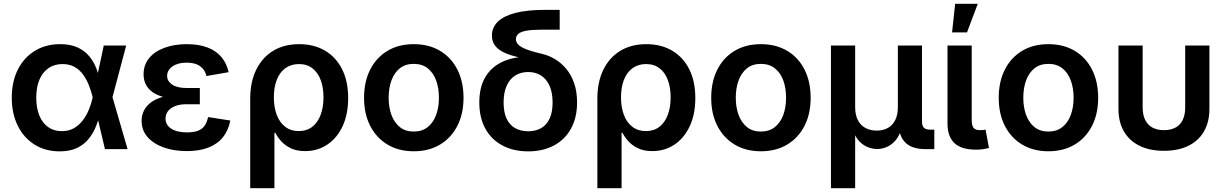

<svg xmlns="http://www.w3.org/2000/svg" viewBox="-20 -779 6403 1003"><path d="M291.5 11.7Q216.8 11.7 160.4 -23.7Q104 -59.1 72.8 -122.3Q41.5 -185.5 41.5 -268.6Q41.5 -352.1 73 -415Q104.5 -478 161.6 -513.2Q218.8 -548.3 293.9 -548.3Q348.6 -548.3 385.7 -531Q422.9 -513.7 446.3 -485.1Q469.7 -456.5 482.9 -422.6Q496.1 -388.7 502.9 -356H543L566.9 -273.9L646.5 0H528.3L463.9 -272Q456.5 -302.7 444.6 -333Q432.6 -363.3 414.6 -388.7Q396.5 -414.1 369.9 -429.2Q343.3 -444.3 306.6 -444.3Q264.2 -444.3 233.4 -423.1Q202.6 -401.9 186 -362.8Q169.4 -323.7 169.4 -269Q169.4 -214.8 185.5 -175.5Q201.7 -136.2 231.7 -115Q261.7 -93.8 302.7 -93.8Q339.4 -93.8 366.7 -109.6Q394 -125.5 413.3 -151.4Q432.6 -177.2 445.1 -208.3Q457.5 -239.3 463.9 -269L522 -541H639.2L566.9 -269L542.5 -189.5H503.9Q496.1 -156.7 482.4 -121.6Q468.8 -86.4 445.3 -56.2Q421.9 -25.9 384.5 -7.1Q347.2 11.7 291.5 11.7Z M955.6 10.3Q888.7 10.3 835.2 -8.8Q781.7 -27.8 750.7 -63.2Q719.7 -98.6 719.7 -147.9Q719.7 -176.3 731.9 -201.2Q744.1 -226.1 769.8 -244.9Q795.4 -263.7 835.9 -274.4Q876.5 -285.2 933.1 -285.2H1023.9V-234.4H953.1Q919.4 -234.4 895 -224.9Q870.6 -215.3 857.7 -198.5Q844.7 -181.6 844.7 -159.2Q844.7 -127 874 -107.2Q903.3 -87.4 957.5 -87.4Q992.7 -87.4 1014.9 -96.2Q1037.1 -105 1049.3 -122.8Q1061.5 -140.6 1066.9 -167.5L1183.1 -149.4Q1173.3 -98.6 1145.3 -63Q1117.2 -27.3 1069.8 -8.5Q1022.5 10.3 955.6 10.3ZM934.1 -261.2Q879.4 -261.2 840.3 -270.8Q801.3 -280.3 777.1 -297.6Q752.9 -314.9 741.5 -338.6Q730 -362.3 730 -390.1Q730 -439.9 759 -475.3Q788.1 -510.7 839.4 -529.5Q890.6 -548.3 955.6 -548.3Q1017.6 -548.3 1062.7 -531.5Q1107.9 -514.6 1136 -481.9Q1164.1 -449.2 1174.3 -401.9L1058.6 -381.8Q1051.3 -414.1 1025.9 -432.9Q1000.5 -451.7 955.6 -451.7Q908.2 -451.7 880.6 -431.9Q853 -412.1 853 -382.3Q853 -355 879.2 -337.2Q905.3 -319.3 954.1 -319.3H1023.9V-261.2Z M1287.1 204.1V-263.7Q1287.1 -350.6 1318.4 -414.6Q1349.6 -478.5 1406.7 -513.4Q1463.9 -548.3 1543 -548.3Q1620.1 -548.3 1677.5 -514.6Q1734.9 -481 1766.8 -418Q1798.8 -355 1798.8 -266.6Q1798.8 -182.1 1769.8 -119.9Q1740.7 -57.6 1689.9 -23.7Q1639.2 10.3 1574.2 10.3Q1529.3 10.3 1498.5 -4.9Q1467.8 -20 1448.5 -41.7Q1429.2 -63.5 1418.5 -85H1413.6V204.1ZM1540.5 -94.2Q1582.5 -94.2 1611.3 -116.7Q1640.1 -139.2 1655 -179Q1669.9 -218.8 1669.9 -270.5Q1669.9 -321.3 1655.5 -360.4Q1641.1 -399.4 1612.5 -421.9Q1584 -444.3 1541.5 -444.3Q1500.5 -444.3 1470.9 -422.9Q1441.4 -401.4 1426 -362.3Q1410.6 -323.2 1410.6 -270.5Q1410.6 -218.3 1425.8 -178.5Q1440.9 -138.7 1470.2 -116.5Q1499.5 -94.2 1540.5 -94.2Z M2141.1 11.2Q2062.5 11.2 2004.2 -23.9Q1945.8 -59.1 1913.8 -121.8Q1881.8 -184.6 1881.8 -268.1Q1881.8 -352.1 1913.8 -415.3Q1945.8 -478.5 2004.2 -513.4Q2062.5 -548.3 2141.1 -548.3Q2220.7 -548.3 2279.1 -513.4Q2337.4 -478.5 2369.4 -415.3Q2401.4 -352.1 2401.4 -268.1Q2401.4 -184.6 2369.4 -121.8Q2337.4 -59.1 2279.1 -23.9Q2220.7 11.2 2141.1 11.2ZM2141.1 -91.8Q2185.1 -91.8 2214.4 -115.2Q2243.7 -138.7 2258.3 -178.5Q2272.9 -218.3 2272.9 -268.6Q2272.9 -318.8 2258.3 -358.9Q2243.7 -398.9 2214.4 -422.1Q2185.1 -445.3 2141.1 -445.3Q2097.7 -445.3 2068.6 -422.1Q2039.6 -398.9 2024.9 -358.9Q2010.3 -318.8 2010.3 -268.6Q2010.3 -218.3 2024.9 -178.5Q2039.6 -138.7 2068.6 -115.2Q2097.7 -91.8 2141.1 -91.8Z M2739.3 11.7Q2663.1 11.7 2605.5 -18.6Q2547.9 -48.8 2515.9 -106.2Q2483.9 -163.6 2483.9 -243.7Q2483.9 -324.2 2515.9 -377.2Q2547.9 -430.2 2605.5 -456.5Q2663.1 -482.9 2739.3 -482.9V-468.8Q2696.8 -477.1 2661.9 -486.8Q2627 -496.6 2601.8 -510.7Q2576.7 -524.9 2563.2 -544.9Q2549.8 -564.9 2549.8 -593.3Q2549.8 -635.3 2580.1 -665.3Q2610.4 -695.3 2671.9 -711.4Q2733.4 -727.5 2827.1 -727.5H2903.8V-624H2809.6Q2759.8 -624 2730.2 -618.7Q2700.7 -613.3 2688 -602.3Q2675.3 -591.3 2675.3 -574.7Q2675.3 -561 2683.6 -550.3Q2691.9 -539.6 2708.5 -530.8Q2725.1 -522 2751 -513.9Q2776.9 -505.9 2812 -497.6Q2847.7 -489.3 2880.6 -469.2Q2913.6 -449.2 2939.2 -418Q2964.8 -386.7 2979.7 -343.3Q2994.6 -299.8 2994.6 -244.1Q2994.6 -163.6 2962.4 -106.2Q2930.2 -48.8 2872.8 -18.6Q2815.4 11.7 2739.3 11.7ZM2739.3 -93.3Q2778.3 -93.3 2806.9 -109.6Q2835.4 -126 2851.1 -159.4Q2866.7 -192.9 2866.7 -243.2Q2866.7 -294.9 2851.1 -330.3Q2835.4 -365.7 2806.6 -384.3Q2777.8 -402.8 2739.3 -402.8Q2700.2 -402.8 2671.4 -384.5Q2642.6 -366.2 2626.7 -330.6Q2610.8 -294.9 2610.8 -243.2Q2610.8 -192.4 2626.5 -159.2Q2642.1 -126 2671.1 -109.6Q2700.2 -93.3 2739.3 -93.3Z M3100.6 204.1V-263.7Q3100.6 -350.6 3131.8 -414.6Q3163.1 -478.5 3220.2 -513.4Q3277.3 -548.3 3356.4 -548.3Q3433.6 -548.3 3491 -514.6Q3548.3 -481 3580.3 -418Q3612.3 -355 3612.3 -266.6Q3612.3 -182.1 3583.3 -119.9Q3554.2 -57.6 3503.4 -23.7Q3452.6 10.3 3387.7 10.3Q3342.8 10.3 3312 -4.9Q3281.2 -20 3262 -41.7Q3242.7 -63.5 3231.9 -85H3227.1V204.1ZM3354 -94.2Q3396 -94.2 3424.8 -116.7Q3453.6 -139.2 3468.5 -179Q3483.4 -218.8 3483.4 -270.5Q3483.4 -321.3 3469 -360.4Q3454.6 -399.4 3426 -421.9Q3397.5 -444.3 3355 -444.3Q3314 -444.3 3284.4 -422.9Q3254.9 -401.4 3239.5 -362.3Q3224.1 -323.2 3224.1 -270.5Q3224.1 -218.3 3239.3 -178.5Q3254.4 -138.7 3283.7 -116.5Q3313 -94.2 3354 -94.2Z M3954.6 11.2Q3876 11.2 3817.6 -23.9Q3759.3 -59.1 3727.3 -121.8Q3695.3 -184.6 3695.3 -268.1Q3695.3 -352.1 3727.3 -415.3Q3759.3 -478.5 3817.6 -513.4Q3876 -548.3 3954.6 -548.3Q4034.2 -548.3 4092.5 -513.4Q4150.9 -478.5 4182.9 -415.3Q4214.8 -352.1 4214.8 -268.1Q4214.8 -184.6 4182.9 -121.8Q4150.9 -59.1 4092.5 -23.9Q4034.2 11.2 3954.6 11.2ZM3954.6 -91.8Q3998.5 -91.8 4027.8 -115.2Q4057.1 -138.7 4071.8 -178.5Q4086.4 -218.3 4086.4 -268.6Q4086.4 -318.8 4071.8 -358.9Q4057.1 -398.9 4027.8 -422.1Q3998.5 -445.3 3954.6 -445.3Q3911.1 -445.3 3882.1 -422.1Q3853 -398.9 3838.4 -358.9Q3823.7 -318.8 3823.7 -268.6Q3823.7 -218.3 3838.4 -178.5Q3853 -138.7 3882.1 -115.2Q3911.1 -91.8 3954.6 -91.8Z M4320.8 204.1V-541H4447.3V-220.2Q4447.3 -178.2 4461.9 -150.6Q4476.6 -123 4502.2 -109.9Q4527.8 -96.7 4559.6 -96.7Q4592.3 -96.7 4617.2 -110.1Q4642.1 -123.5 4656.2 -150.9Q4670.4 -178.2 4670.4 -220.2V-541H4796.4V-144Q4796.4 -121.1 4806.9 -111.3Q4817.4 -101.6 4841.3 -101.6H4860.8V0H4814Q4744.1 0 4709.5 -34.4Q4674.8 -68.8 4674.8 -133.8V-183.1H4697.8Q4697.8 -128.9 4684.8 -93.5Q4671.9 -58.1 4651.1 -37.8Q4630.4 -17.6 4606.9 -9Q4583.5 -0.5 4562 -0.5Q4540.5 -0.5 4516.6 -9Q4492.7 -17.6 4471.9 -37.8Q4451.2 -58.1 4438 -93.5Q4424.8 -128.9 4424.8 -183.1H4447.3V204.1Z M5080.1 2.9Q5002.4 2.9 4966.1 -31.2Q4929.7 -65.4 4929.7 -134.3V-541H5056.2V-153.8Q5056.2 -124 5065.4 -111.6Q5074.7 -99.1 5099.1 -99.1Q5110.4 -99.1 5116.9 -99.9Q5123.5 -100.6 5128.4 -102.1L5146.5 -5.9Q5135.3 -2.9 5117.9 0Q5100.6 2.9 5080.1 2.9ZM4953.6 -609.9 4969.7 -759.3H5087.9L5031.7 -609.9Z M5456.5 11.2Q5377.9 11.2 5319.6 -23.9Q5261.2 -59.1 5229.2 -121.8Q5197.3 -184.6 5197.3 -268.1Q5197.3 -352.1 5229.2 -415.3Q5261.2 -478.5 5319.6 -513.4Q5377.9 -548.3 5456.5 -548.3Q5536.1 -548.3 5594.5 -513.4Q5652.8 -478.5 5684.8 -415.3Q5716.8 -352.1 5716.8 -268.1Q5716.8 -184.6 5684.8 -121.8Q5652.8 -59.1 5594.5 -23.9Q5536.1 11.2 5456.5 11.2ZM5456.5 -91.8Q5500.5 -91.8 5529.8 -115.2Q5559.1 -138.7 5573.7 -178.5Q5588.4 -218.3 5588.4 -268.6Q5588.4 -318.8 5573.7 -358.9Q5559.1 -398.9 5529.8 -422.1Q5500.5 -445.3 5456.5 -445.3Q5413.1 -445.3 5384 -422.1Q5355 -398.9 5340.3 -358.9Q5325.7 -318.8 5325.7 -268.6Q5325.7 -218.3 5340.3 -178.5Q5355 -138.7 5384 -115.2Q5413.1 -91.8 5456.5 -91.8Z M6060.1 8.8Q5986.3 8.8 5933.1 -17.3Q5879.9 -43.5 5851.3 -92.5Q5822.8 -141.6 5822.8 -210V-541H5949.2V-217.8Q5949.2 -179.2 5962.2 -152.8Q5975.1 -126.5 6000 -112.8Q6024.9 -99.1 6060.5 -99.1Q6096.2 -99.1 6121.1 -112.8Q6146 -126.5 6158.7 -152.8Q6171.4 -179.2 6171.4 -217.8V-541H6297.9V-210Q6297.9 -141.6 6269.5 -92.5Q6241.2 -43.5 6188 -17.3Q6134.8 8.8 6060.1 8.8Z"/></svg>

Font: Inter 17pt SemiBold
Style: Regular
Weight: 600
Version: Version 4.001;git-66647c0bb